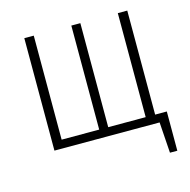

<svg xmlns="http://www.w3.org/2000/svg" viewBox="-99 -620 853 861"><g transform="rotate(-15 327.0 -189.5)"><path d="M565.9 -39.1H620.1V143.1H585.9L576.2 0H87.9V-522H131.8V-39.1H306.2V-522H348.1V-39.1H522V-522H565.9Z"/></g></svg>

Font: Fira Sans Compressed ExtraLight
Style: Regular
Weight: 250
Width: 1
Designer: Carrois Corporate & Edenspiekermann AG
Foundry: Carrois Corporate GbR & Edenspiekermann AG
Version: Version 4.203;PS 004.203;hotconv 1.0.88;makeotf.lib2.5.64775